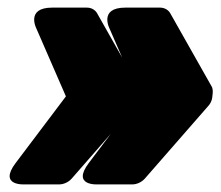

<svg xmlns="http://www.w3.org/2000/svg" viewBox="-20 -508 579 504"><path d="M235 -473C230 -482 220 -488 208 -488H117C46 -488 76 -432 76 -432L153 -255L21 -80C-25 -19 45 -24 45 -24H136C146 -24 159 -29 168 -39L334 -229C339 -234 344 -243 345 -251L346 -260C347 -267 347 -276 343 -282ZM427 -473C422 -482 412 -488 400 -488H309C238 -488 268 -432 268 -432L345 -255L213 -80C167 -19 237 -24 237 -24H328C338 -24 351 -29 360 -39L526 -229C531 -234 536 -243 537 -251L538 -260C539 -267 539 -276 535 -282Z"/></svg>

Font: Asimov Print
Style: EIt
Weight: 500
Designer: Google
Version: Version 2.000980; 2014